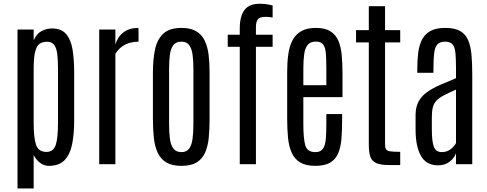

<svg xmlns="http://www.w3.org/2000/svg" viewBox="-20 -893 2649 1044"><path d="M75.2 131.8V-732.4H163.1V-673.3Q178.2 -709.5 205.8 -723.9Q233.4 -738.3 262.7 -738.3Q314.5 -738.3 340.3 -707Q366.2 -675.8 374.8 -621.8Q383.3 -567.9 383.3 -499V-235.4Q383.3 -166.5 372.6 -111.1Q361.8 -55.7 332.3 -23.4Q302.7 8.8 245.1 8.8Q218.3 8.8 196 -9Q173.8 -26.9 163.1 -50.8V131.8ZM232.9 -66.9Q270.5 -67.4 283 -104.7Q295.4 -142.1 295.4 -226.1V-519.5Q295.4 -563.5 291.7 -596.4Q288.1 -629.4 275.4 -647.7Q262.7 -666 235.4 -666Q212.9 -666 196.8 -656Q180.7 -646 171.9 -614.5Q163.1 -583 163.1 -519V-222.7Q163.1 -143.1 176.3 -105Q189.5 -66.9 232.9 -66.9Z M519.5 0V-732.4H607.4V-650.9Q620.1 -693.4 651.6 -717.3Q683.1 -741.2 731.9 -741.2Q732.9 -741.2 733.2 -730Q733.4 -718.8 733.4 -703.9Q733.4 -689 733.4 -677.7Q733.4 -666.5 733.4 -666.5Q710 -666.5 687.3 -660.6Q664.6 -654.8 644.5 -640.6Q624.5 -626.5 607.4 -601.1V0Z M966.8 8.8Q915.5 8.8 884.8 -9.5Q854 -27.8 837.9 -61.8Q821.8 -95.7 816.7 -142.3Q811.5 -189 811.5 -246.1V-499.5Q811.5 -568.4 822.8 -623Q834 -677.7 867.4 -709.5Q900.9 -741.2 966.8 -741.2Q1016.6 -741.2 1046.9 -723.1Q1077.1 -705.1 1093 -672.1Q1108.9 -639.2 1114.3 -595.2Q1119.6 -551.3 1119.6 -499.5V-246.1Q1119.6 -189.9 1115 -143.6Q1110.4 -97.2 1095.2 -63Q1080.1 -28.8 1049.3 -10Q1018.6 8.8 966.8 8.8ZM966.8 -65.9Q995.1 -65.9 1008.8 -85.2Q1022.5 -104.5 1027.1 -139.2Q1031.7 -173.8 1031.7 -219.7V-518.1Q1031.7 -562.5 1027.1 -595.7Q1022.5 -628.9 1008.8 -647.7Q995.1 -666.5 966.8 -666.5Q937 -666.5 922.6 -647.7Q908.2 -628.9 903.8 -595.7Q899.4 -562.5 899.4 -518.1V-219.7Q899.4 -173.8 903.8 -139.2Q908.2 -104.5 922.9 -85.2Q937.5 -65.9 966.8 -65.9Z M1283.7 0V-638.7H1218.3V-704.1H1283.7V-739.3Q1283.7 -803.2 1308.8 -837.9Q1334 -872.6 1393.1 -872.6Q1420.4 -872.6 1440.7 -868.2Q1460.9 -863.8 1462.4 -863.3V-797.9Q1441.9 -801.3 1425.8 -801.3Q1389.6 -801.3 1380.6 -786.1Q1371.6 -771 1371.6 -746.1V-704.1H1462.4V-638.7H1371.6V0Z M1694.3 8.8Q1643.1 8.8 1612.3 -9.8Q1581.5 -28.3 1566.2 -62.5Q1550.8 -96.7 1546.1 -143.8Q1541.5 -190.9 1541.5 -248V-501Q1541.5 -552.7 1547.4 -596.4Q1553.2 -640.1 1569.8 -672.6Q1586.4 -705.1 1617.2 -723.1Q1647.9 -741.2 1697.3 -741.2Q1747.6 -741.2 1776.6 -722.9Q1805.7 -704.6 1819.8 -671.4Q1834 -638.2 1838.1 -593.5Q1842.3 -548.8 1842.3 -495.6V-364.7H1629.4V-218.3Q1629.4 -142.1 1639.6 -104Q1649.9 -65.9 1694.3 -65.9Q1723.6 -65.9 1736.1 -84.2Q1748.5 -102.5 1751.5 -136Q1754.4 -169.4 1754.4 -215.8V-272.9H1840.3V-245.1Q1840.3 -188.5 1836.9 -142.1Q1833.5 -95.7 1819.8 -61.8Q1806.2 -27.8 1776.4 -9.5Q1746.6 8.8 1694.3 8.8ZM1629.4 -429.7H1754.4V-522.9Q1754.4 -569.8 1752 -601.8Q1749.5 -633.8 1737.5 -650.4Q1725.6 -667 1697.8 -667Q1667.5 -667 1652.8 -648.4Q1638.2 -629.9 1633.8 -596.7Q1629.4 -563.5 1629.4 -519Z M2095.7 4.4Q2048.8 4.4 2025.1 -6.6Q2001.5 -17.6 1993.4 -42Q1985.4 -66.4 1985.4 -107.4V-662.6H1916V-729H1985.4V-859.4H2073.7V-729H2156.2V-662.6H2073.7V-110.8Q2073.7 -91.8 2078.4 -82.5Q2083 -73.2 2100.6 -70.3Q2118.2 -67.4 2156.2 -67.4V4.4Z M2361.3 5.9Q2298.8 5.9 2269.5 -44.4Q2240.2 -94.7 2239.7 -186V-267.6Q2239.7 -311.5 2256.3 -341.6Q2272.9 -371.6 2302.7 -392.6Q2332.5 -413.6 2372.6 -431.2Q2412.6 -448.7 2459.5 -467.8V-521.5Q2459.5 -572.3 2456.5 -604.2Q2453.6 -636.2 2440.9 -651.4Q2428.2 -666.5 2399.9 -666.5Q2372.1 -666.5 2358.4 -651.6Q2344.7 -636.7 2340.8 -604.2Q2336.9 -571.8 2336.9 -519V-497.1H2249V-517.1Q2249 -563 2253.7 -603.5Q2258.3 -644 2273.2 -674.8Q2288.1 -705.6 2318.6 -723.4Q2349.1 -741.2 2400.9 -741.2Q2451.7 -741.2 2481 -724.9Q2510.3 -708.5 2524.7 -676.3Q2539.1 -644 2543.5 -597.2Q2547.9 -550.3 2547.9 -488.8V0H2459.5V-59.6Q2455.6 -47.4 2443.6 -32Q2431.6 -16.6 2411.4 -5.4Q2391.1 5.9 2361.3 5.9ZM2382.8 -65.9Q2410.6 -65.9 2431.4 -82.5Q2452.1 -99.1 2459.5 -115.2V-405.8Q2418 -387.7 2392.1 -373.8Q2366.2 -359.9 2352.3 -344.7Q2338.4 -329.6 2333.3 -308.3Q2328.1 -287.1 2328.1 -254.4V-190.9Q2328.1 -123.5 2339.1 -94.7Q2350.1 -65.9 2382.8 -65.9Z"/></svg>

Font: AntonioLight
Style: Regular
Weight: 300
Designer: Vernon Adams
Foundry: Vernon Adams
Version: Version 1.002